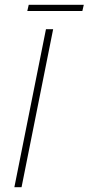

<svg xmlns="http://www.w3.org/2000/svg" viewBox="-20 -782 370 802"><path d="M40 0H70L202 -660H172ZM94 -736H324L330 -762H100Z"/></svg>

Font: Source Sans Pro ExtraLight
Style: Italic
Weight: 200
Italic angle: -11°
Designer: Paul D. Hunt
Foundry: Adobe Systems Incorporated
Version: Version 3.006;hotconv 1.0.111;makeotfexe 2.5.65597